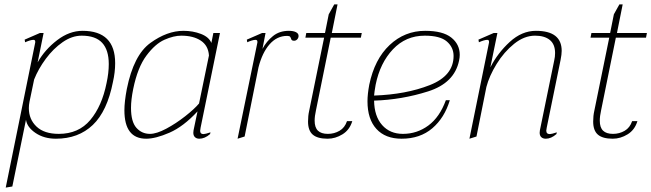

<svg xmlns="http://www.w3.org/2000/svg" viewBox="-20 -620 2958 872"><path d="M140 -427V-431Q140 -439 132 -439Q119 -439 94 -428L92 -440L161 -470H178L151 -337Q184 -395 239.5 -437.5Q295 -480 355 -480Q503 -480 503 -333Q503 -292 493 -248Q467 -115 401.5 -52.5Q336 10 234 10Q180 10 141.5 -16Q103 -42 98 -76L36 227L6 232ZM464 -243Q474 -289 474 -329Q474 -393 444 -425.5Q414 -458 351 -458Q307 -458 264.5 -428.5Q222 -399 188 -353Q154 -307 135 -259L114 -158Q111 -143 111 -129Q111 -78 146 -45Q181 -12 247 -12Q337 -12 390 -75Q443 -138 464 -243Z M545 -119Q545 -158 556 -216Q587 -370 663 -425Q739 -480 813 -480Q856 -480 892.5 -466Q929 -452 940 -425L949 -470H979L891 -40Q889 -30 889 -26Q889 -11 904 -11Q912 -11 936 -19L934 -11Q910 10 885 10Q873 10 865.5 3Q858 -4 858 -17Q858 -24 859 -28L877 -114Q813 -45 750 -17.5Q687 10 644 10Q545 10 545 -119ZM884 -150 929 -368Q926 -413 892 -435.5Q858 -458 803 -458Q769 -458 727 -439.5Q685 -421 645 -367.5Q605 -314 585 -216Q575 -167 575 -130Q575 -67 599.5 -39.5Q624 -12 661 -12Q691 -12 735 -35.5Q779 -59 821 -92Q863 -125 884 -150Z M1336 -457Q1336 -448 1330 -441.5Q1324 -435 1316 -435Q1305 -435 1303 -441.5Q1301 -448 1298 -452.5Q1295 -457 1284 -457Q1238 -457 1204.5 -419Q1171 -381 1154 -314L1091 0L1059 10L1149 -427V-431Q1149 -439 1140 -439Q1133 -439 1122 -435.5Q1111 -432 1103 -428L1101 -440L1170 -470H1186L1172 -398Q1190 -432 1219.5 -456Q1249 -480 1292 -480Q1312 -480 1324 -474Q1336 -468 1336 -457Z M1415 -119Q1409 -92 1409 -72Q1409 -41 1424 -26.5Q1439 -12 1469 -12Q1498 -12 1522 -26Q1546 -40 1556 -70H1580Q1568 -30 1535.5 -10Q1503 10 1468 10Q1422 10 1400.5 -8.5Q1379 -27 1379 -68Q1379 -94 1384 -116L1452 -449H1367L1371 -470H1456L1473 -555L1498 -600H1513L1487 -470H1623L1619 -449H1482Z M1679 -163Q1680 -92 1715.5 -52Q1751 -12 1810 -12Q1874 -12 1925.5 -50Q1977 -88 2005 -165H2023Q1999 -85 1943.5 -37.5Q1888 10 1804 10Q1730 10 1689.5 -34.5Q1649 -79 1649 -160Q1649 -192 1657 -235Q1681 -351 1749.5 -415.5Q1818 -480 1911 -480Q1991 -480 2029.5 -449.5Q2068 -419 2068 -371Q2068 -359 2065 -345Q2044 -243 1924.5 -205Q1805 -167 1679 -163ZM2040 -366Q2040 -405 2009.5 -431.5Q1979 -458 1909 -458Q1823 -458 1764.5 -396Q1706 -334 1686 -235Q1680 -201 1679 -186Q1824 -191 1932 -233.5Q2040 -276 2040 -366Z M2463 -40Q2461 -30 2461 -27Q2461 -11 2477 -11Q2485 -11 2509 -19L2507 -11Q2483 10 2459 10Q2446 10 2438.5 3Q2431 -4 2431 -17Q2431 -24 2432 -28L2497 -345Q2501 -362 2501 -379Q2501 -419 2477 -438.5Q2453 -458 2410 -458Q2361 -458 2315 -421Q2269 -384 2235.5 -329.5Q2202 -275 2189 -225L2144 0L2112 10L2201 -427V-431Q2201 -439 2193 -439Q2180 -439 2155 -428L2153 -440L2222 -470H2239L2207 -314Q2240 -379 2295 -429.5Q2350 -480 2414 -480Q2531 -480 2531 -389Q2531 -373 2526 -348Z M2710 -119Q2704 -92 2704 -72Q2704 -41 2719 -26.5Q2734 -12 2764 -12Q2793 -12 2817 -26Q2841 -40 2851 -70H2875Q2863 -30 2830.5 -10Q2798 10 2763 10Q2717 10 2695.5 -8.5Q2674 -27 2674 -68Q2674 -94 2679 -116L2747 -449H2662L2666 -470H2751L2768 -555L2793 -600H2808L2782 -470H2918L2914 -449H2777Z"/></svg>

Font: Taviraj Thin
Style: Italic
Weight: 250
Italic angle: -12°
Designer: Katatrad Team
Foundry: CadsonDemak
Version: Version 1.001